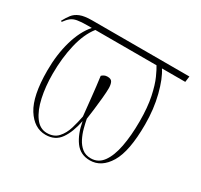

<svg xmlns="http://www.w3.org/2000/svg" viewBox="-120 -691 897 856"><g transform="rotate(30 329.0 -263.0)"><path d="M202 10Q143 10 104.5 -51Q66 -112 66 -242Q66 -325 86 -394.5Q106 -464 143 -506H122Q88 -506 69 -502.5Q50 -499 38 -489.5Q26 -480 13 -462L8 -465Q20 -487 32 -502.5Q44 -518 66 -527Q88 -536 128 -536H628L624 -506H504Q529 -468 546.5 -399.5Q564 -331 564 -252Q564 -114 526.5 -52Q489 10 430 10Q381 10 353.5 -27.5Q326 -65 315 -126Q303 -64 277 -27Q251 10 202 10ZM429 0Q467 0 490.5 -32Q514 -64 525 -121Q536 -178 536 -252Q536 -324 525 -376Q514 -428 499.5 -460Q485 -492 476 -506H161Q127 -463 110.5 -393Q94 -323 94 -242Q94 -177 106 -122Q118 -67 142.5 -33.5Q167 0 203 0Q239 0 259.5 -22.5Q280 -45 290 -78.5Q300 -112 306 -144Q300 -200 295.5 -244.5Q291 -289 284 -341Q289 -346 296 -349.5Q303 -353 313 -353Q332 -353 337.5 -341Q343 -329 343 -310Q343 -292 340 -260Q337 -228 333 -196Q329 -164 326 -144Q330 -123 336.5 -98.5Q343 -74 354.5 -51.5Q366 -29 384 -14.5Q402 0 429 0Z"/></g></svg>

Font: Noto Serif Display ExtraCondensed Thin
Style: Regular
Weight: 100
Width: 2
Designer: Monotype Design Team
Foundry: Monotype Imaging Inc.
Version: Version 2.009